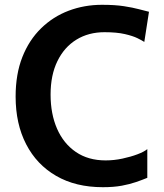

<svg xmlns="http://www.w3.org/2000/svg" viewBox="-20 -771 682 799"><path d="M45 -369Q45 -462.5 73 -533.5Q101 -604.5 151 -653.2Q201 -702 266 -726.5Q331 -751 404.5 -751Q459 -751 496 -745.2Q533 -739.5 557.8 -732.8Q582.5 -726 600 -722L580.5 -596.5Q571.5 -602.5 552.2 -612Q533 -621.5 499.5 -629.2Q466 -637 415 -637Q348.5 -637 298 -606Q247.5 -575 219 -516.8Q190.5 -458.5 190.5 -377.5Q190.5 -297 217.5 -235.2Q244.5 -173.5 295.8 -138.5Q347 -103.5 419.5 -103.5Q454.5 -103.5 489.5 -111Q524.5 -118.5 552.2 -129Q580 -139.5 593 -150.5V-31Q572.5 -22.5 546.5 -13.5Q520.5 -4.5 486.8 1.8Q453 8 408 8Q295 8 213.8 -39Q132.5 -86 88.8 -170.8Q45 -255.5 45 -369Z"/></svg>

Font: Merriweather Sans SemiBold
Style: Regular
Weight: 600
Designer: Eben Sorkin
Foundry: Eben Sorkin
Version: Version 2.001